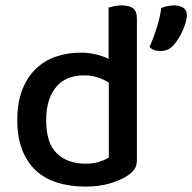

<svg xmlns="http://www.w3.org/2000/svg" viewBox="-20 -677 712 711"><path d="M279 -482Q309 -482 335.5 -475.5Q362 -469 382 -459V-649Q389 -651 402 -654Q415 -657 430 -657Q459 -657 473 -646Q487 -635 487 -609V-85Q487 -64 478 -50.5Q469 -37 450 -25Q427 -10 387.5 2Q348 14 297 14Q240 14 193 -0.5Q146 -15 113 -45.5Q80 -76 62 -122.5Q44 -169 44 -232Q44 -297 62.5 -344.5Q81 -392 113 -422.5Q145 -453 187.5 -467.5Q230 -482 279 -482ZM383 -371Q366 -382 343 -390Q320 -398 292 -398Q262 -398 236.5 -389Q211 -380 192 -359.5Q173 -339 162 -307.5Q151 -276 151 -231Q151 -147 190.5 -109Q230 -71 296 -71Q326 -71 346.5 -77.5Q367 -84 383 -93ZM623 -510Q604 -488 574 -488Q547 -488 534 -503Q550 -540 561.5 -577.5Q573 -615 577 -647Q600 -657 625 -657Q645 -657 658.5 -648.5Q672 -640 672 -621Q672 -609 667.5 -593.5Q663 -578 656 -562.5Q649 -547 640 -533Q631 -519 623 -510Z"/></svg>

Font: Baloo 2 Medium
Style: Regular
Weight: 500
Designer: Sarang Kulkarni and Ek Type
Foundry: Ek Type
Version: Version 1.640;hotconv 1.0.111;makeotfexe 2.5.65597; ttfautoh